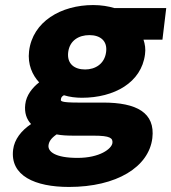

<svg xmlns="http://www.w3.org/2000/svg" viewBox="-20 -523 678 760"><path d="M204 9C224 13 247 14 274 14H351C417 14 427 24 425 43C422 66 375 102 287 102C198 102 169 77 172 52C174 38 181 25 204 9ZM253 217C442 217 569 138 583 24C595 -77 521 -117 388 -117H288C221 -117 220 -123 221 -129C222 -137 224 -141 233 -146C255 -139 281 -136 304 -136C432 -136 540 -196 554 -308C557 -329 554 -348 548 -366H623L638 -491H433C410 -498 381 -503 349 -503C222 -503 109 -438 95 -320C89 -268 108 -226 135 -197C108 -176 84 -146 80 -110C76 -77 85 -51 103 -32C64 -6 37 29 32 69C19 173 119 217 253 217ZM250 -317C256 -363 292 -384 334 -384C376 -384 406 -362 400 -317C394 -270 357 -248 317 -248C275 -248 244 -270 250 -317Z"/></svg>

Font: Falling Sky
Style: ExBdObl
Weight: 400
Designer: Paul D. Hunt
Foundry: Adobe Systems Incorporated
Version: Version 1.02